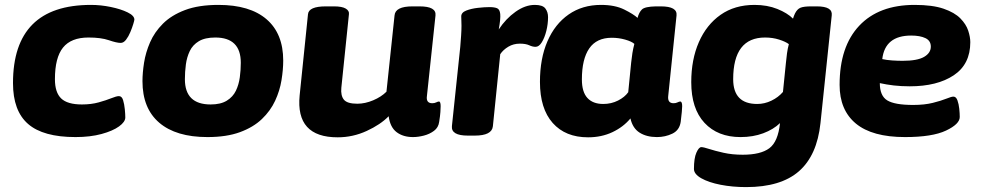

<svg xmlns="http://www.w3.org/2000/svg" viewBox="-20 -551 4012 783"><path d="M288 8Q156 8 94.5 -45.5Q33 -99 33 -212Q33 -531 351 -531Q391 -531 432 -522.5Q473 -514 500.5 -500.5Q528 -487 528 -471Q528 -468 523.5 -453Q519 -438 511.5 -420Q504 -402 494 -389Q484 -376 472 -376Q456 -376 424 -387Q392 -398 341 -398Q270 -398 237 -357Q204 -316 204 -228Q204 -174 229.5 -149.5Q255 -125 314 -125Q352 -125 382.5 -133.5Q413 -142 434 -150.5Q455 -159 465 -159Q477 -159 482 -142.5Q487 -126 489 -105.5Q491 -85 491 -72Q491 -54 465.5 -35.5Q440 -17 394 -4.5Q348 8 288 8Z M826 8Q698 8 629.5 -50.5Q561 -109 561 -220Q561 -254 567.5 -295.5Q574 -337 592 -378.5Q610 -420 644.5 -454.5Q679 -489 734.5 -510Q790 -531 871 -531Q999 -531 1067 -472.5Q1135 -414 1135 -304Q1135 -267 1128 -224Q1121 -181 1102 -140Q1083 -99 1048 -65.5Q1013 -32 958.5 -12Q904 8 826 8ZM839 -125Q880 -125 905 -140.5Q930 -156 942 -181Q954 -206 958 -236Q962 -266 962 -295Q962 -398 858 -398Q816 -398 791 -383Q766 -368 754 -343Q742 -318 738 -288Q734 -258 734 -228Q734 -125 839 -125Z M1357 9Q1185 9 1202 -162L1236 -493Q1239 -525 1309 -525H1342Q1375 -525 1390 -516Q1405 -507 1403 -493L1372 -193Q1369 -161 1382.5 -144.5Q1396 -128 1437 -128Q1469 -128 1502 -142Q1535 -156 1556 -177L1589 -488Q1592 -525 1662 -525H1691Q1760 -525 1756 -488L1721 -159Q1717 -130 1743 -130Q1752 -130 1759 -133.5Q1766 -137 1770 -137Q1777 -137 1777 -118Q1777 -110 1776 -94.5Q1775 -79 1771 -54Q1768 -31 1750 -17.5Q1732 -4 1708.5 2Q1685 8 1664 8Q1624 8 1597.5 -12Q1571 -32 1565 -77Q1532 -43 1475.5 -17Q1419 9 1357 9Z M1888 2Q1819 2 1823 -37L1857 -360Q1859 -383 1860.5 -406Q1862 -429 1862 -446Q1862 -458 1861.5 -466.5Q1861 -475 1861 -484Q1861 -500 1881.5 -508Q1902 -516 1929 -519Q1956 -522 1976 -522Q1996 -522 2007 -517.5Q2018 -513 2020 -494Q2022 -475 2014 -431Q2043 -475 2082.5 -503Q2122 -531 2161 -531Q2193 -531 2204 -516.5Q2215 -502 2215 -481Q2215 -453 2208 -425Q2201 -397 2189.5 -378.5Q2178 -360 2164 -360Q2152 -360 2138 -366.5Q2124 -373 2100 -373Q2074 -373 2053 -360.5Q2032 -348 2020 -330L1990 -36Q1986 2 1916 2Z M2378 9Q2286 9 2234 -49.5Q2182 -108 2182 -217Q2182 -312 2212.5 -382.5Q2243 -453 2299 -492Q2355 -531 2431 -531Q2488 -531 2526 -512Q2564 -493 2580 -478Q2586 -501 2598 -512.5Q2610 -524 2654 -525H2675Q2743 -525 2739 -488L2705 -159Q2702 -130 2727 -130Q2736 -130 2743 -133.5Q2750 -137 2754 -137Q2762 -137 2762 -118Q2762 -110 2760.5 -94.5Q2759 -79 2756 -54Q2751 -20 2722 -6Q2693 8 2659 8Q2617 8 2588.5 -10Q2560 -28 2551 -68Q2522 -33 2477.5 -12Q2433 9 2378 9ZM2440 -127Q2473 -127 2500.5 -141Q2528 -155 2542 -175L2554 -296Q2556 -316 2559 -334.5Q2562 -353 2567 -372Q2556 -382 2529.5 -389.5Q2503 -397 2475 -397Q2413 -397 2383 -353.5Q2353 -310 2353 -227Q2353 -176 2375.5 -151.5Q2398 -127 2440 -127Z M3023 212Q2967 212 2918.5 202.5Q2870 193 2840 176Q2810 159 2810 138Q2810 94 2820 71.5Q2830 49 2840 49Q2849 49 2872 56.5Q2895 64 2930.5 72Q2966 80 3009 80Q3082 80 3117.5 53.5Q3153 27 3161 -49Q3134 -23 3092.5 -7.5Q3051 8 3000 8Q2907 8 2853 -50Q2799 -108 2799 -216Q2799 -308 2830 -379Q2861 -450 2918.5 -490.5Q2976 -531 3057 -531Q3109 -531 3150 -514.5Q3191 -498 3214 -475Q3216 -481 3217.5 -485.5Q3219 -490 3222 -496Q3231 -514 3244.5 -519.5Q3258 -525 3288 -525H3311Q3376 -525 3372 -489L3326 -49Q3312 83 3238 147.5Q3164 212 3023 212ZM3068 -127Q3098 -127 3126 -140.5Q3154 -154 3173 -176L3185 -294Q3187 -315 3189.5 -333.5Q3192 -352 3197 -371Q3184 -381 3157.5 -389.5Q3131 -398 3100 -398Q2970 -398 2970 -228Q2970 -127 3068 -127Z M3671 8Q3537 8 3470.5 -47Q3404 -102 3404 -205Q3404 -361 3484 -446Q3564 -531 3710 -531Q3783 -531 3828 -515.5Q3873 -500 3896.5 -476Q3920 -452 3928.5 -426Q3937 -400 3937 -379Q3937 -289 3869.5 -244Q3802 -199 3690 -199Q3655 -199 3625 -202.5Q3595 -206 3568 -212Q3568 -160 3598.5 -141.5Q3629 -123 3704 -123Q3750 -123 3784 -131.5Q3818 -140 3839 -148.5Q3860 -157 3868 -157Q3879 -157 3884.5 -142Q3890 -127 3892 -107.5Q3894 -88 3894 -74Q3894 -45 3838 -18.5Q3782 8 3671 8ZM3661 -303Q3721 -303 3748.5 -319Q3776 -335 3776 -361Q3776 -385 3754 -395.5Q3732 -406 3696 -406Q3589 -406 3578 -310Q3596 -306 3618.5 -304.5Q3641 -303 3661 -303Z"/></svg>

Font: Asap Semi Expanded Semi Expanded ExtraBold
Style: Italic
Weight: 800
Width: 6
Italic angle: -6°
Designer: Pablo Cosgaya
Foundry: Omnibus-Type
Version: Version 3.001; ttfautohint (v1.8.4.7-5d5b)